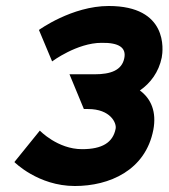

<svg xmlns="http://www.w3.org/2000/svg" viewBox="-20 -610 563 641"><path d="M110 -510 154 -405C154 -405 237 -467 319 -467C377 -468 402 -451 395 -416C387 -375 349 -362 296 -362H212L260 -246H274C349 -246 370 -199 366 -180C357 -134 321 -112 254 -112C172 -112 113 -174 113 -174L28 -69C28 -69 107 11 230 11C345 11 466 -41 492 -177C503 -236 485 -280 447 -308C482 -332 510 -369 520 -418C525 -444 541 -590 343 -590C220 -590 110 -510 110 -510Z"/></svg>

Font: Charger EcoBlack
Style: Obl
Weight: 1000
Designer: Jasper
Foundry: Cannot Into Space Fonts
Version: Version 1.1